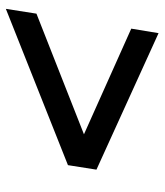

<svg xmlns="http://www.w3.org/2000/svg" viewBox="26 -608 549 640"><g transform="rotate(-90 300.0 -287.5)"><path d="M510 -33 55 -240 70 -335 591 -542 575 -440 95 -251 105 -312 525 -124Z"/></g></svg>

Font: Nunito Sans 12pt
Style: Bold Italic
Weight: 700
Italic angle: -9°
Designer: Vernon Adams
Foundry: Vernon Adams
Version: Version 3.101;gftools[0.9.27]